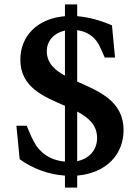

<svg xmlns="http://www.w3.org/2000/svg" viewBox="-20 -788 640 878"><path d="M194 -554C194 -598 223 -636 277 -648V-442C229 -468 194 -501 194 -554ZM55 -213 70 -60C126 -19 200 10 277 15V70H333V15C469 3 545 -84 545 -193C545 -327 431 -371 333 -415V-650C371 -645 409 -626 432 -584C439 -570 450 -546 459 -525H506L492 -672C442 -694 385 -710 333 -714V-768H277V-714C147 -703 73 -620 73 -515C73 -388 181 -346 277 -304V-49C209 -55 161 -90 135 -140C124 -159 115 -184 102 -213ZM333 -51V-278C385 -250 424 -216 424 -157C424 -106 392 -63 333 -51Z"/></svg>

Font: LT Superior Serif Semibold
Style: Regular
Weight: 600
Designer: Daniel Lyons
Foundry: LyonsType
Version: Version 2.120;FEAKit 1.0